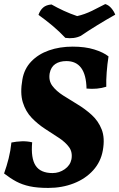

<svg xmlns="http://www.w3.org/2000/svg" viewBox="-25 -914 586 943"><path d="M212 9Q158 9 121 1Q84 -7 55 -22.5Q26 -38 -5 -62Q8 -98 17.5 -136Q27 -174 31 -214Q55 -219 81.5 -220Q108 -221 133 -215Q126 -137 150 -100.5Q174 -64 233 -64Q266 -64 293 -83Q320 -102 326 -132Q332 -167 314 -191.5Q296 -216 264 -237Q232 -258 196.5 -281Q161 -304 131 -335Q101 -366 87 -411.5Q73 -457 85 -524Q94 -576 128.5 -612Q163 -648 215.5 -666.5Q268 -685 332 -685Q393 -685 438 -671Q483 -657 508 -637Q502 -599 499 -559Q496 -519 497 -488Q453 -474 400 -479Q397 -614 301 -614Q268 -614 246.5 -599.5Q225 -585 219 -554Q213 -518 232 -492.5Q251 -467 284.5 -445.5Q318 -424 355.5 -401.5Q393 -379 425.5 -349.5Q458 -320 474.5 -278Q491 -236 480 -175Q470 -119 432.5 -77.5Q395 -36 337.5 -13.5Q280 9 212 9ZM296 -728Q267 -759 233 -787.5Q199 -816 164 -841Q172 -864 187 -877Q202 -890 228 -892Q256 -876 288.5 -861Q321 -846 354 -835Q390 -843 427 -861Q464 -879 492 -894Q509 -889 522 -873.5Q535 -858 541 -842Q498 -818 452.5 -790Q407 -762 372 -738Q339 -722 296 -728Z"/></svg>

Font: Vollkorn ExtraBold
Style: Italic
Weight: 800
Italic angle: -11°
Designer: Friedrich Althausen
Foundry: Friedrich Althausen
Version: Version 5.000; ttfautohint (v1.8.3)